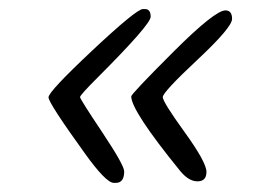

<svg xmlns="http://www.w3.org/2000/svg" viewBox="-20 -480 572 425"><path d="M300.8 -460Q313.5 -460 313.5 -442.9Q313.5 -425.8 195.3 -307.6Q157.2 -269.5 157.2 -265.1Q157.2 -260.7 206.1 -187.5Q254.9 -114.3 254.9 -100.6Q254.9 -75.2 236.3 -75.2H231.9Q214.8 -75.2 168.5 -139.6Q87.4 -252 87.4 -264.6Q87.4 -277.3 184.8 -368.7Q282.2 -460 296.4 -460ZM479 -457Q493.7 -457 493.7 -438.2Q493.7 -419.4 417 -347.7Q340.3 -275.9 340.3 -265.1Q340.3 -254.4 388.7 -187.5Q437 -120.6 437 -99.6Q437 -78.6 417.2 -78.6Q397.5 -78.6 378.4 -102.1Q270.5 -234.9 270.5 -266.6Q270.5 -272 363 -364.5Q455.6 -457 479 -457Z"/></svg>

Font: Averia Sans Libre Light
Style: Italic
Weight: 300
Italic angle: -8.5°
Version: Version 1.002